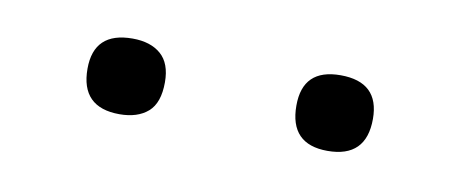

<svg xmlns="http://www.w3.org/2000/svg" viewBox="-27 -803 519 210"><g transform="rotate(10 232.5 -698.0)"><path d="M340 -656Q298 -656 298 -699Q298 -740 340 -740Q383 -740 383 -699Q383 -656 340 -656ZM109 -656Q66 -656 66 -699Q66 -740 109 -740Q129 -740 140.5 -730Q152 -720 152 -699Q152 -676 140.5 -666Q129 -656 109 -656Z"/></g></svg>

Font: EncodeSans
Style: Light
Weight: 300
Designer: Pablo Impallari, Andres Torresi
Foundry: Pablo Impallari, Andres Torresi
Version: Version 1.000; ttfautohint (v1.4.1)